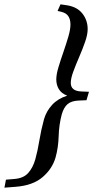

<svg xmlns="http://www.w3.org/2000/svg" viewBox="-102 -729 430 887"><path d="M309 -305 297.5 -266 261.5 -264.5Q228 -263 210.5 -248.2Q193 -233.5 183.5 -201.5Q170.5 -152.5 169 -99.8Q167.5 -47 154.5 -1Q139.5 51 94.5 89.5Q49.5 128 -30 134L-81.5 138L-74.5 101L-37.5 98Q6 95 28 70.5Q50 46 61 7.5Q72 -32 79.8 -79.8Q87.5 -127.5 101.5 -179Q112.5 -216 139 -244.8Q165.5 -273.5 208.5 -287Q181.5 -297.5 169.8 -317.2Q158 -337 158 -362Q158 -385 168 -418.2Q178 -451.5 190.8 -488.2Q203.5 -525 213.5 -558.8Q223.5 -592.5 223.5 -616Q223.5 -639 213.8 -654Q204 -669 181 -674.5L164 -678.5L177.5 -709L208 -704.5Q255 -697 279 -666Q303 -635 303 -594.5Q303 -569.5 291.2 -535.8Q279.5 -502 264 -466.2Q248.5 -430.5 236.8 -398.8Q225 -367 225 -346Q225 -308.5 273 -306.5Z"/></svg>

Font: Newsreader Text SemiBold
Style: Italic
Weight: 600
Italic angle: -17°
Designer: Hugues Gentile
Foundry: Production Type
Version: Version 1.001